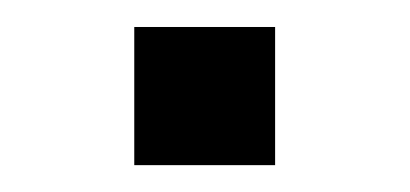

<svg xmlns="http://www.w3.org/2000/svg" viewBox="-20 -274 305 143"><path d="M80 -151V-253.9H184.9V-151Z"/></svg>

Font: TitilliumWeb ExtraLight
Style: Regular
Weight: 400
Designer: Mohamed Gaber, Accademia di Belle Arti di Urbino and others
Foundry: Kief Type Foundry, Accademia di Belle Arti di Urbino and others
Version: Version 3.000; ttfautohint (v1.8.2)